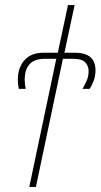

<svg xmlns="http://www.w3.org/2000/svg" viewBox="-20 -734 395 754"><path d="M121 0 227 -503H268Q302 -503 315 -489Q328 -475 328 -455Q328 -433 319.5 -415Q311 -397 304 -385H332Q340 -397 347.5 -416Q355 -435 355 -458Q355 -527 274 -527H233L273 -714H247L207 -527H152Q102 -527 76 -497.5Q50 -468 50 -421Q50 -401 54 -385H81Q77 -403 77 -420Q77 -503 155 -503H201L95 0Z"/></svg>

Font: Noto Sans Display SemiCondensed Thin
Style: Italic
Weight: 250
Width: 4
Designer: Monotype Design team
Foundry: Monotype Imaging Inc.
Version: 1.000